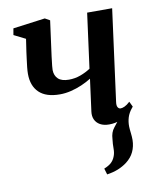

<svg xmlns="http://www.w3.org/2000/svg" viewBox="-88 -617 750 930"><g transform="rotate(-10 287.0 -152.0)"><path d="M363 247 354 217Q376.5 208 389 196.8Q401.5 185.5 408 169Q415.5 152 415.2 129.2Q415 106.5 418 83Q419.5 50 436.5 29.2Q453.5 8.5 466 -8.5L536.5 -48Q520.5 -28.5 514 -7.2Q507.5 14 508 37.5Q508.5 51.5 510.8 69.5Q513 87.5 513 104Q512.5 135.5 500.2 161.8Q488 188 462 208Q442 223 417.8 232.8Q393.5 242.5 363 247ZM220.5 -536 197 -361.5Q196 -351.5 194.5 -339.8Q193 -328 191.8 -316.8Q190.5 -305.5 190.5 -296.5Q191 -269 208 -253Q225 -237 260.5 -237Q290.5 -237 318.2 -247.2Q346 -257.5 367.5 -272L403.5 -541.5H526.5L466.5 -91Q464 -73 469.2 -64.8Q474.5 -56.5 483 -56.5Q491.5 -56.5 503 -61.8Q514.5 -67 529.5 -81L542 -55Q533.5 -42.5 515.2 -27.2Q497 -12 471.5 -0.8Q446 10.5 415 10.5Q388.5 10.5 370.8 0.5Q353 -9.5 345.2 -26.8Q337.5 -44 340.5 -66L361.5 -224Q340 -210.5 314 -199.2Q288 -188 260.2 -181.2Q232.5 -174.5 205.5 -174.5Q137.5 -174.5 103.5 -207.2Q69.5 -240 69.5 -299Q69.5 -313.5 71.5 -332Q73.5 -350.5 76 -369.2Q78.5 -388 80.5 -404L90 -468L33 -496.5L38.5 -528.5L196.5 -549.5Z"/></g></svg>

Font: Merriweather 60pt SemiBold
Style: Italic
Weight: 600
Italic angle: -7.8°
Version: Version 2.101